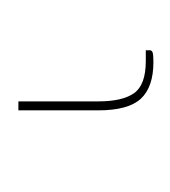

<svg xmlns="http://www.w3.org/2000/svg" viewBox="-8 6 190 214"><g transform="rotate(-90 87.0 113.0)"><path d="M71 38.5H81V127.5Q81 154.5 90.2 167.5Q99.5 180.5 126 180.5H138V185Q138 187 135.8 188Q133.5 189 125 189Q97 189 84 175Q71 161 71 127.5Z"/></g></svg>

Font: Lato 2
Style: Regular
Weight: 100
Designer: Lukasz Dziedzic with Adam Twardoch and Botio Nikoltchev
Foundry: tyPoland Lukasz Dziedzic
Version: Version 2.015; 2015-08-06; http://www.latofonts.com/